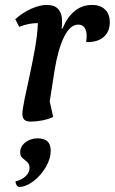

<svg xmlns="http://www.w3.org/2000/svg" viewBox="-20 -482 466 780"><path d="M106 12Q86 12 78.5 4Q71 -4 71 -19Q71 -36 79.5 -77.5Q88 -119 100 -173.5Q112 -228 122 -284.5Q132 -341 134 -388H131Q115 -388 96.5 -384.5Q78 -381 58 -373L42 -404Q72 -431 107 -446.5Q142 -462 169 -462Q202 -462 217 -444.5Q232 -427 232 -398Q232 -391 232 -383Q232 -375 230 -366H234Q252 -411 282.5 -436.5Q313 -462 355 -462Q386 -462 406 -444Q426 -426 426 -391Q426 -354 401.5 -332Q377 -310 330 -311Q332 -323 332 -336Q332 -357 323.5 -369.5Q315 -382 298 -382Q265 -382 240.5 -332.5Q216 -283 202 -198L182 -70L196 -7Q178 2 152.5 7Q127 12 106 12ZM56 278Q43 270 43 255Q70 248 85 233Q100 218 100 200Q100 185 90.5 176.5Q81 168 71.5 160Q62 152 62 137Q62 113 83 96.5Q104 80 133 80Q186 80 186 129Q186 163 166 197Q146 231 116 254Q86 277 56 278Z"/></svg>

Font: Petrona SemiBold
Style: Italic
Weight: 600
Italic angle: -9°
Designer: Ringo R. Seeber
Foundry: Ringo R. Seeber
Version: Version 2.001; ttfautohint (v1.8.3)